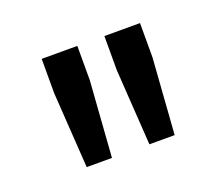

<svg xmlns="http://www.w3.org/2000/svg" viewBox="-57 -766 462 400"><g transform="rotate(-20 174.0 -566.0)"><path d="M215 -444 204 -612V-688H283V-612L271 -444ZM76 -444 65 -612V-688H144V-612L132 -444Z"/></g></svg>

Font: Saira Thin
Style: Regular
Weight: 400
Version: Version 1.101